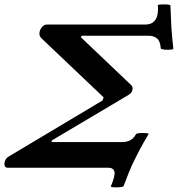

<svg xmlns="http://www.w3.org/2000/svg" viewBox="-38 -746 791 854"><path d="M455 83Q475 36 471 18Q467 0 443 0H-4Q-15 0 -17.5 -10Q-20 -20 -15 -32Q-10 -44 1 -50L418 -299L423 -313L146 -576Q136 -586 137.5 -600Q139 -614 148.5 -625.5Q158 -637 172 -637H610Q639 -637 653.5 -658.5Q668 -680 664 -723Q664 -725 678 -726Q692 -727 706 -726Q720 -725 720 -721Q721 -693 722 -676Q723 -659 724 -627Q726 -597 728.5 -573Q731 -549 733 -529Q733 -526 719 -525Q705 -524 691.5 -525.5Q678 -527 677 -531Q675 -563 660.5 -575Q646 -587 623 -587H326L321 -581L546 -367Q554 -359 551 -345.5Q548 -332 534 -324L192 -121V-114H505Q548 -114 566 -148Q569 -153 583.5 -154Q598 -155 611.5 -154Q625 -153 623 -150Q612 -131 599 -108.5Q586 -86 570 -54Q549 -14 536 19Q523 52 512 81Q511 85 496 86.5Q481 88 467.5 87Q454 86 455 83Z"/></svg>

Font: Junicode
Style: Bold Italic
Weight: 700
Italic angle: -11°
Designer: Peter S. Baker
Version: Version 2.100; ttfautohint (v1.8.4)